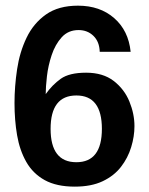

<svg xmlns="http://www.w3.org/2000/svg" viewBox="-20 -660 536 691"><path d="M346.7 -196.3Q346.7 -76.2 254.9 -76.2Q162.1 -76.2 162.1 -196.3Q162.1 -316.4 254.9 -316.4Q346.7 -316.4 346.7 -196.3ZM463.9 -206.1Q463.9 -250 445.8 -294.4Q427.7 -338.9 389.2 -368.7Q350.6 -398.4 290 -398.4Q229.5 -398.4 198.7 -376.5Q168 -354.5 144.5 -321.3Q144.5 -346.7 148.9 -385.3Q153.3 -423.8 166 -461.9Q178.7 -500 202.1 -525.9Q225.6 -551.8 262.7 -551.8Q294.9 -551.8 316.4 -530.8Q337.9 -509.8 338.9 -473.6H450.2Q442.4 -549.8 391.1 -594.7Q339.8 -639.6 260.7 -639.6Q190.4 -639.6 145.5 -607.9Q100.6 -576.2 75.7 -524.4Q50.8 -472.7 41.5 -410.6Q32.2 -348.6 32.2 -289.1Q32.2 -227.5 41.5 -173.3Q50.8 -119.1 74.7 -77.1Q98.6 -35.2 141.1 -11.7Q183.6 11.7 249 11.7Q308.6 11.7 349.6 -7.8Q390.6 -27.3 415.5 -59.6Q440.4 -91.8 452.1 -130.4Q463.9 -168.9 463.9 -206.1Z"/></svg>

Font: Namkio Khamti
Style: Bold
Weight: 700
Designer: Debbi Hosken
Foundry: SIL International
Version: Version 3.917